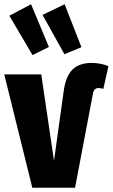

<svg xmlns="http://www.w3.org/2000/svg" viewBox="-30 -883 530 903"><path d="M323 0H122L-10 -533H164L224 -127L269 -450Q278 -522 309.5 -554.5Q341 -587 401 -587Q442 -587 480 -572L456 -465Q444 -469 434 -469Q411 -469 407 -442ZM200 -662 123 -624 14 -809 116 -863ZM353 -661 273 -628 170 -813 274 -863Z"/></svg>

Font: Fira Sans Compressed ExtraBold
Style: Regular
Weight: 800
Width: 1
Designer: bBox Type GmbH & Carrois Corporate GbR & Edenspiekermann AG
Foundry: bBox Type GmbH & Carrois Corporate GbR & Edenspiekermann AG
Version: Version 4.301